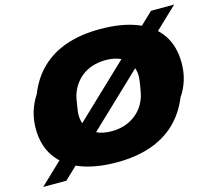

<svg xmlns="http://www.w3.org/2000/svg" viewBox="-107 -857 1153 1027"><g transform="rotate(-15 469.5 -343.5)"><path d="M427 12Q308 12 224 -21Q140 -54 96 -118Q52 -182 52 -274Q52 -324 66 -369Q80 -414 105 -451Q137 -533 194.5 -588.5Q252 -644 333.5 -672Q415 -700 522 -700Q641 -700 725 -667Q809 -634 853 -570Q897 -506 897 -412Q897 -362 883 -317Q869 -272 843 -235Q810 -154 752.5 -99Q695 -44 613 -16Q531 12 427 12ZM441 -156Q483 -156 517.5 -168Q552 -180 579 -202.5Q606 -225 623 -255.5Q640 -286 646 -323Q650 -344 652 -357.5Q654 -371 655 -379.5Q656 -388 656.5 -393.5Q657 -399 657 -403Q657 -442 640 -471Q623 -500 589.5 -516Q556 -532 507 -532Q466 -532 431 -520Q396 -508 370 -486Q344 -464 326.5 -433.5Q309 -403 303 -367Q300 -345 297.5 -331.5Q295 -318 294 -309Q293 -300 292.5 -295Q292 -290 292 -286Q292 -247 309 -218Q326 -189 359.5 -172.5Q393 -156 441 -156ZM10 37 811 -724H939L138 37Z"/></g></svg>

Font: Archivo SemiExpanded Black
Style: Italic
Weight: 900
Width: 6
Italic angle: -10°
Designer: Hector Gatti
Foundry: Omnibus-Type
Version: Version 2.001